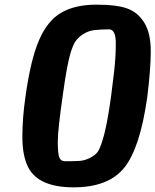

<svg xmlns="http://www.w3.org/2000/svg" viewBox="-20 -788 667 824"><path d="M612 -371Q581 -152 513 -68Q445 16 296 16Q147 16 102 -68Q76 -118 76 -199.5Q76 -281 89 -371Q111 -531 147.5 -615.5Q184 -700 243.5 -734Q303 -768 393.5 -768Q484 -768 529 -750.5Q574 -733 600.5 -688.5Q627 -644 627 -568.5Q627 -493 612 -371ZM448 -662Q408 -662 383 -658.5Q358 -655 337 -641.5Q316 -628 304.5 -611.5Q293 -595 282 -558Q267 -508 250 -383Q228 -232 228 -180.5Q228 -129 234.5 -112.5Q241 -96 258 -96Q299 -96 321.5 -97.5Q344 -99 366.5 -110.5Q389 -122 399 -136Q409 -150 420 -186Q445 -263 469 -474Q477 -541 477 -601.5Q477 -662 448 -662Z"/></svg>

Font: Chau Philomene One
Style: Italic
Weight: 400
Designer: Vicente Lamonaca
Foundry: TipoType
Version: Version 1.002